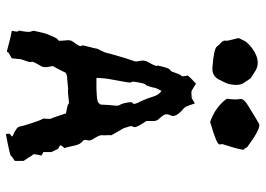

<svg xmlns="http://www.w3.org/2000/svg" viewBox="-142 -732 885 640"><g transform="rotate(90 300.0 -412.5)"><path d="M471.7 -793.9C434.6 -821.3 409.2 -835.9 396.5 -835C394.5 -835 393.6 -834 391.6 -833C380.9 -827.1 363.3 -816.4 337.9 -800.8C317.4 -789.1 308.6 -779.3 310.5 -770.5C312.5 -762.7 312.5 -747.1 309.6 -726.6C320.3 -710.9 335 -698.2 351.6 -687.5C369.1 -677.7 380.9 -672.9 386.7 -670.9C436.5 -685.5 461.9 -695.3 461.9 -702.1L460.9 -711.9C473.6 -751 479.5 -774.4 479.5 -781.2C479.5 -783.2 479.5 -783.2 478.5 -784.2C475.6 -785.2 473.6 -788.1 471.7 -793.9ZM243.2 -803.7C242.2 -805.7 233.4 -811.5 215.8 -822.3C198.2 -833 176.8 -832 154.3 -819.3C134.8 -807.6 122.1 -795.9 116.2 -784.2C110.4 -772.5 107.4 -766.6 107.4 -765.6C114.3 -739.3 117.2 -725.6 116.2 -722.7C115.2 -719.7 116.2 -715.8 119.1 -710.9C126 -705.1 131.8 -699.2 135.7 -693.4C139.6 -687.5 162.1 -681.6 204.1 -678.7C223.6 -676.8 237.3 -684.6 245.1 -699.2C252.9 -713.9 257.8 -724.6 259.8 -730.5C265.6 -753.9 264.6 -771.5 256.8 -783.2C249 -794.9 244.1 -801.8 243.2 -803.7ZM288.1 -608.4C284.2 -608.4 279.3 -611.3 271.5 -616.2C263.7 -621.1 259.8 -623 259.8 -624C240.2 -606.4 231.4 -596.7 232.4 -594.7C233.4 -592.8 233.4 -588.9 234.4 -583C235.4 -579.1 234.4 -576.2 231.4 -573.2C228.5 -570.3 225.6 -561.5 220.7 -547.9C218.8 -542 216.8 -539.1 212.9 -537.1C210 -535.2 206.1 -526.4 202.1 -509.8C199.2 -500 198.2 -495.1 200.2 -494.1C201.2 -492.2 198.2 -483.4 189.5 -467.8C184.6 -460 181.6 -451.2 182.6 -442.4C183.6 -434.6 184.6 -428.7 185.5 -424.8C186.5 -423.8 182.6 -412.1 174.8 -389.6C168 -367.2 163.1 -350.6 160.2 -339.8C157.2 -329.1 156.2 -325.2 156.2 -324.2C157.2 -324.2 153.3 -316.4 146.5 -301.8C143.6 -295.9 141.6 -293 142.6 -292C142.6 -291 139.6 -278.3 133.8 -255.9C131.8 -248 130.9 -244.1 133.8 -241.2C135.7 -238.3 131.8 -229.5 120.1 -214.8C115.2 -209 113.3 -200.2 115.2 -189.5C116.2 -178.7 116.2 -172.9 116.2 -171.9C117.2 -168 116.2 -165 112.3 -163.1C108.4 -161.1 103.5 -150.4 96.7 -133.8C93.8 -127 90.8 -119.1 88.9 -108.4C85.9 -97.7 85 -90.8 84 -86.9C83 -84 83 -80.1 85 -75.2C87.9 -70.3 86.9 -58.6 84 -42C83 -39.1 83 -38.1 83 -36.1C82 -33.2 83 -32.2 84 -31.2C86.9 -30.3 85.9 -22.5 83 -9.8C97.7 -6.8 108.4 -4.9 115.2 -2.9C122.1 -1 134.8 2 152.3 6.8L156.2 1C157.2 1 162.1 -2.9 174.8 -9.8L177.7 -38.1C176.8 -38.1 179.7 -44.9 184.6 -59.6C187.5 -68.4 188.5 -74.2 186.5 -76.2C184.6 -78.1 189.5 -87.9 199.2 -104.5C204.1 -111.3 205.1 -119.1 204.1 -127C203.1 -134.8 202.1 -140.6 201.2 -144.5C200.2 -147.5 202.1 -149.4 204.1 -152.3C206.1 -155.3 211.9 -168 223.6 -190.4C231.4 -193.4 236.3 -194.3 237.3 -194.3C238.3 -194.3 246.1 -194.3 263.7 -196.3C272.5 -197.3 278.3 -198.2 280.3 -197.3C282.2 -196.3 294.9 -197.3 319.3 -200.2C322.3 -201.2 325.2 -200.2 329.1 -197.3C333 -195.3 342.8 -193.4 358.4 -190.4C369.1 -157.2 375 -140.6 376 -140.6C377 -139.6 377 -132.8 376 -119.1C375 -116.2 376 -113.3 378.9 -108.4C381.8 -103.5 384.8 -93.8 389.6 -80.1C396.5 -58.6 401.4 -43.9 402.3 -36.1C403.3 -29.3 413.1 -21.5 431.6 -13.7C436.5 -11.7 436.5 -9.8 431.6 -6.8C425.8 -3.9 424.8 1 427.7 9.8C475.6 1 499 -4.9 500 -6.8C500 -8.8 505.9 -12.7 516.6 -19.5C517.6 -30.3 516.6 -38.1 516.6 -43C516.6 -46.9 517.6 -48.8 516.6 -49.8C515.6 -50.8 511.7 -56.6 505.9 -65.4C501 -74.2 498 -79.1 496.1 -80.1C494.1 -80.1 494.1 -85 496.1 -95.7C497.1 -99.6 497.1 -102.5 499 -105.5C500 -107.4 496.1 -111.3 487.3 -115.2V-141.6C487.3 -142.6 483.4 -149.4 476.6 -164.1L467.8 -168.9C462.9 -170.9 464.8 -175.8 472.7 -183.6C474.6 -185.5 474.6 -187.5 472.7 -189.5C471.7 -191.4 469.7 -201.2 465.8 -218.8C463.9 -227.5 460.9 -235.4 456.1 -241.2L448.2 -249C446.3 -252 446.3 -256.8 448.2 -262.7C450.2 -268.6 447.3 -277.3 439.5 -288.1C435.5 -294.9 432.6 -300.8 431.6 -305.7C430.7 -309.6 431.6 -313.5 431.6 -318.4C430.7 -331.1 430.7 -337.9 431.6 -338.9C432.6 -339.8 428.7 -346.7 420.9 -360.4C414.1 -372.1 408.2 -380.9 406.2 -387.7C404.3 -394.5 403.3 -398.4 402.3 -400.4C400.4 -406.2 400.4 -411.1 403.3 -415C406.2 -418.9 403.3 -427.7 395.5 -440.4C388.7 -451.2 385.7 -456.1 384.8 -456.1C383.8 -457 383.8 -462.9 383.8 -476.6C384.8 -488.3 381.8 -495.1 377.9 -499C374 -502.9 371.1 -506.8 368.2 -510.7C360.4 -518.6 359.4 -528.3 365.2 -539.1C371.1 -550.8 363.3 -565.4 341.8 -583C339.8 -585.9 337.9 -587.9 336.9 -588.9C335.9 -589.8 332 -599.6 325.2 -620.1C313.5 -613.3 308.6 -610.4 307.6 -609.4C306.6 -609.4 299.8 -609.4 288.1 -608.4ZM283.2 -508.8C292 -503.9 298.8 -494.1 302.7 -480.5C306.6 -466.8 311.5 -454.1 317.4 -441.4C326.2 -424.8 329.1 -416 325.2 -414.1C322.3 -412.1 320.3 -409.2 321.3 -403.3C323.2 -386.7 326.2 -377 329.1 -372.1C332 -367.2 333 -363.3 333 -359.4C332 -356.4 333 -352.5 332 -347.7C331.1 -343.8 330.1 -330.1 329.1 -305.7L323.2 -298.8C319.3 -293.9 292 -291 240.2 -292C240.2 -293 240.2 -299.8 241.2 -310.5C241.2 -321.3 245.1 -340.8 251 -373C254.9 -394.5 256.8 -405.3 254.9 -407.2C252.9 -409.2 252 -415 253.9 -423.8C256.8 -443.4 259.8 -454.1 262.7 -456.1C265.6 -458 266.6 -461.9 268.6 -467.8C272.5 -480.5 273.4 -486.3 273.4 -487.3C272.5 -487.3 276.4 -494.1 283.2 -508.8Z"/></g></svg>

Font: Hermetico
Style: Regular
Weight: 400
Version: Version 1.0